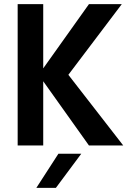

<svg xmlns="http://www.w3.org/2000/svg" viewBox="-20 -700 619 924"><path d="M65 -680H188V-371L408 -680H566L309 -340L573 0H408L188 -309V0H65ZM261 40H371L249 204H155Z"/></svg>

Font: Teachers SemiBold
Style: Regular
Weight: 600
Designer: Alfredo Marco Pradil & Chank Diesel
Version: Version 0.009